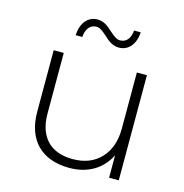

<svg xmlns="http://www.w3.org/2000/svg" viewBox="-107 -818 882 921"><g transform="rotate(15 334.5 -357.5)"><path d="M100 -217C100 -74 182 4 318 4C410 4 480 -39 515 -112V0H563V-522H513V-244C513 -182 496 -133 462 -96C427 -59 381 -41 322 -41C213 -41 150 -104 150 -221V-522H100ZM183 -619H216C219 -659 238 -684 269 -684C286 -684 299 -674 322 -654C347 -630 369 -615 398 -615C446 -615 478 -654 481 -713H448C445 -674 426 -650 395 -650C378 -650 365 -660 342 -680C317 -704 295 -719 266 -719C217 -719 186 -679 183 -619Z"/></g></svg>

Font: Montserrat Light
Style: Regular
Weight: 300
Designer: Julieta Ulanovsky
Foundry: Julieta Ulanovsky
Version: Version 7.200